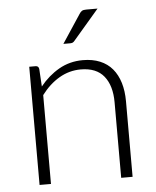

<svg xmlns="http://www.w3.org/2000/svg" viewBox="-52 -760 654 805"><g transform="rotate(-5 275.0 -358.0)"><path d="M127.5 -410.5Q162 -453.5 207.2 -479.5Q252.5 -505.5 308 -505.5Q349 -505.5 380.2 -492.5Q411.5 -479.5 432 -455Q452.5 -430.5 463 -396Q473.5 -361.5 473.5 -318V0H425.5V-318Q425.5 -388 393.5 -427.8Q361.5 -467.5 296 -467.5Q247.5 -467.5 205.2 -442.8Q163 -418 130 -374V0H82V-497.5H108.5Q121 -497.5 123 -485ZM388.5 -715.5 280 -589Q276 -584 271.8 -582.2Q267.5 -580.5 261.5 -580.5H233L311.5 -699.5Q317 -708.5 323 -712Q329 -715.5 341 -715.5Z"/></g></svg>

Font: LatoLatin Light
Style: Regular
Weight: 300
Designer: Lukasz Dziedzic with Adam Twardoch and Botio Nikoltchev
Foundry: tyPoland Lukasz Dziedzic
Version: Version 2.015; 2015-08-06; http://www.latofonts.com/